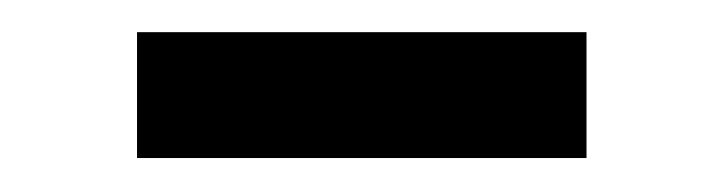

<svg xmlns="http://www.w3.org/2000/svg" viewBox="-20 -713 440 117"><path d="M337.4 -693.4V-616.7H63.5V-693.4Z"/></svg>

Font: Inter Display Medium
Style: Regular
Weight: 500
Designer: Rasmus Andersson
Foundry: rsms
Version: Version 4.001;git-9221beed3